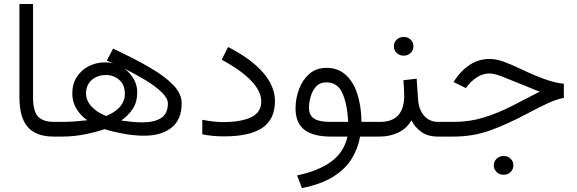

<svg xmlns="http://www.w3.org/2000/svg" viewBox="-20 -690 2915 970"><path d="M78.1 -669.9H147V-198.2Q147 -127.4 172.6 -100.8Q198.2 -74.2 251.5 -74.2H267.6V0H251.5Q162.1 0 120.1 -48.3Q78.1 -96.7 78.1 -198.2Z M519.5 -383.8 551.3 -444.3Q657.2 -395 735.1 -349.9Q813 -304.7 855.5 -260.3Q897.9 -215.8 897.9 -168.5Q897.9 -85.9 846.7 -45.2Q795.4 -4.4 708.5 -4.4Q657.7 -4.4 601.3 -14.9Q544.9 -25.4 508.3 -37.6Q465.8 -22.5 408 -11.2Q350.1 0 296.9 0H249.5V-74.2H290.5Q328.1 -74.2 357.4 -76.4Q386.7 -78.6 420.9 -82.5Q386.2 -106.9 365.7 -141.4Q345.2 -175.8 345.2 -217.3Q345.2 -265.6 367.9 -301Q390.6 -336.4 428.5 -355.7Q466.3 -375 511.7 -375Q531.2 -375 550.8 -370.1Q535.2 -377 519.5 -383.8ZM592.3 -81.1Q619.6 -77.1 647 -74.5Q674.3 -71.8 699.7 -71.8Q760.3 -71.8 794.2 -94Q828.1 -116.2 828.1 -167Q828.1 -193.8 796.9 -224.1Q765.6 -254.4 715.3 -284.9Q665 -315.4 608.4 -343.3Q637.2 -322.3 655.3 -291Q673.3 -259.8 673.3 -224.6Q673.3 -174.3 650.9 -140.4Q628.4 -106.4 592.3 -81.1ZM414.6 -218.3Q414.6 -182.1 442.4 -151.9Q470.2 -121.6 516.1 -104Q560.5 -121.6 585.7 -150.1Q610.8 -178.7 610.8 -216.8Q610.8 -261.7 582.5 -286.4Q554.2 -311 516.6 -311Q471.7 -311 443.1 -285.6Q414.6 -260.3 414.6 -218.3Z M1105.5 -73.2Q1196.8 -73.2 1248.3 -97.4Q1299.8 -121.6 1299.8 -177.7Q1299.8 -279.3 1100.1 -388.7L1132.3 -452.6Q1247.6 -393.6 1308.3 -324.2Q1369.1 -254.9 1369.1 -179.2Q1369.1 -87.4 1305.4 -44.2Q1241.7 -1 1112.8 -1Q1050.8 -1 1002 -11.7V-85Q1060.5 -73.2 1105.5 -73.2Z M1629.9 -347.2Q1686.5 -347.2 1725.6 -312.7Q1764.6 -278.3 1784.9 -216.8Q1805.2 -155.3 1806.2 -74.2H1871.6V0H1799.3Q1788.6 60.5 1756.6 112.3Q1724.6 164.1 1663.8 202.4Q1603 240.7 1505.4 260.3L1481 196.3Q1590.3 173.3 1654.3 125.7Q1718.3 78.1 1735.4 0H1650.9Q1562.5 0 1517.8 -34.4Q1473.1 -68.8 1473.1 -142.6Q1473.1 -191.9 1490.5 -239Q1507.8 -286.1 1542.7 -316.7Q1577.6 -347.2 1629.9 -347.2ZM1646 -74.2H1739.3Q1734.4 -164.1 1710 -219Q1685.5 -273.9 1628.9 -273.9Q1595.7 -273.9 1576.4 -252.2Q1557.1 -230.5 1549.1 -200.4Q1541 -170.4 1541 -145.5Q1541 -106.9 1567.1 -90.6Q1593.3 -74.2 1646 -74.2Z M2018.1 -284.7 2085 -292.5 2092.3 -186Q2095.7 -136.2 2122.8 -105.2Q2149.9 -74.2 2194.3 -74.2H2208.5V0H2193.4Q2139.2 0 2106.7 -24.9Q2074.2 -49.8 2058.6 -82Q2035.2 -41 1992.4 -20.5Q1949.7 0 1898.9 0H1853.5V-74.2H1898.9Q1961.9 -74.2 1991.9 -107.9Q2022 -141.6 2022 -204.6Q2022 -226.6 2020.8 -245.4Q2019.5 -264.2 2018.1 -284.7ZM1969.7 -456.1Q1969.7 -476.1 1984.1 -489.7Q1998.5 -503.4 2019.5 -503.4Q2040.5 -503.4 2054.7 -489.7Q2068.8 -476.1 2068.8 -456.1Q2068.8 -436.5 2054.7 -422.6Q2040.5 -408.7 2019.5 -408.7Q1998.5 -408.7 1984.1 -422.6Q1969.7 -436.5 1969.7 -456.1Z M2474.6 145.5Q2474.6 125.5 2489 111.8Q2503.4 98.1 2524.4 98.1Q2545.4 98.1 2559.6 111.8Q2573.7 125.5 2573.7 145.5Q2573.7 165 2559.6 179Q2545.4 192.9 2524.4 192.9Q2503.4 192.9 2489 179Q2474.6 165 2474.6 145.5ZM2190.4 -74.2H2272.5Q2352.5 -74.2 2424.1 -96.4Q2495.6 -118.7 2564.9 -153.8Q2634.3 -189 2707 -227.1Q2686 -234.4 2667.7 -242.4Q2649.4 -250.5 2617.7 -262.7Q2561 -285.2 2519.8 -302Q2478.5 -318.8 2452.6 -318.8Q2420.4 -318.8 2392.1 -301Q2363.8 -283.2 2344.2 -258.8L2333.5 -245.1L2271.5 -275.4L2277.8 -285.6Q2309.6 -334.5 2354.5 -363.3Q2399.4 -392.1 2453.1 -392.1Q2487.3 -392.1 2524.7 -378.4Q2562 -364.7 2605 -344.2Q2681.6 -307.6 2734.6 -289.1Q2787.6 -270.5 2828.6 -267.1V-195.3Q2794.4 -189.5 2752.2 -170.4Q2710 -151.4 2637.2 -112.8Q2543.5 -63 2457.3 -31.5Q2371.1 0 2271 0H2190.4Z"/></svg>

Font: Vazirmatn RD Light
Style: Regular
Weight: 300
Designer: Saber Rastikerdar
Foundry: Saber Rastikerdar
Version: Version 32.102